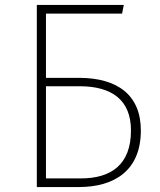

<svg xmlns="http://www.w3.org/2000/svg" viewBox="-20 -757 647 777"><path d="M299 -442H166V-702H474L481 -737H129V0H298C446 0 550 -69 550 -229C550 -372 456 -442 299 -442ZM307 -35H166V-408H302C432 -408 510 -353 510 -229C510 -91 430 -35 307 -35Z"/></svg>

Font: Glow Sans SC Normal ExtraLight
Style: Regular
Weight: 200
Designer: Ryoko NISHIZUKA (kana, bopomofo & ideographs); Paul D. Hunt (Latin, Greek & Cyrillic); Sandoll Communications, Soo-young
Version: Version 0.93